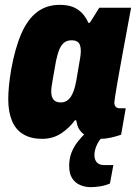

<svg xmlns="http://www.w3.org/2000/svg" viewBox="-20 -560 560 791"><path d="M153 12Q108 12 76.5 -6.5Q45 -25 29.5 -62Q14 -99 14 -151Q14 -177 17 -207Q20 -237 26 -273Q42 -362 68 -421.5Q94 -481 133 -510.5Q172 -540 226 -540Q259 -540 281 -531Q303 -522 318.5 -505.5Q334 -489 344 -466H350L389 -528H520L496 -398Q492 -376 486 -344Q480 -312 474 -278Q468 -244 462.5 -213Q457 -182 454 -161.5Q451 -141 451 -138Q451 -126 457 -120Q463 -114 472 -114H498L479 -5Q459 2 436.5 7Q414 12 394 12Q366 12 343.5 3Q321 -6 308 -25Q302 -33 299 -43Q296 -53 294 -64L289 -65Q266 -33 232 -10.5Q198 12 153 12ZM230 -138Q244 -138 254 -144Q264 -150 271.5 -161Q279 -172 284.5 -188.5Q290 -205 294 -226Q302 -275 306.5 -299.5Q311 -324 312 -334.5Q313 -345 313 -350Q313 -364 309.5 -374Q306 -384 297.5 -389Q289 -394 275 -394Q257 -394 245 -385Q233 -376 225 -357.5Q217 -339 211 -310Q202 -259 197.5 -234Q193 -209 192 -199Q191 -189 191 -184Q191 -161 200.5 -149.5Q210 -138 230 -138ZM354 211Q330 211 309.5 202Q289 193 277 174Q265 155 265 124Q265 92 275 67.5Q285 43 300.5 23.5Q316 4 332 -12H419L418 -8Q394 7 381.5 32Q369 57 369 78Q369 98 379 109Q389 120 408 120H447L433 196Q415 204 393.5 207.5Q372 211 354 211Z"/></svg>

Font: Archivo Condensed Black
Style: Italic
Weight: 900
Width: 3
Italic angle: -10°
Designer: Hector Gatti
Foundry: Omnibus-Type
Version: Version 2.001